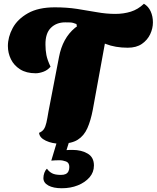

<svg xmlns="http://www.w3.org/2000/svg" viewBox="-20 -743 834 1022"><path d="M170 -353Q120 -353 87 -374Q54 -395 38 -428Q22 -461 22 -498Q22 -546 47.5 -593.5Q73 -641 128.5 -672.5Q184 -704 272 -704Q336 -704 391 -695.5Q446 -687 496 -678Q546 -669 594 -669Q638 -669 676.5 -681Q715 -693 746 -723Q770 -709 782 -682.5Q794 -656 794 -624Q794 -592 779.5 -561Q765 -530 735.5 -509.5Q706 -489 660 -489Q594 -489 543 -509Q492 -529 454 -556Q416 -583 389 -604L387 -615Q368 -623 354.5 -623.5Q341 -624 327 -624Q280 -624 250.5 -594.5Q221 -565 222 -505Q222 -476 227 -450Q232 -424 249 -388Q233 -369 210.5 -361Q188 -353 170 -353ZM301 22Q258 22 224 6Q190 -10 188 -36Q205 -43 213.5 -55.5Q222 -68 227 -90Q232 -112 238 -149L294 -439Q313 -540 379 -594.5Q445 -649 566 -663L474 -159Q463 -101 445 -60.5Q427 -20 393.5 1Q360 22 301 22ZM309 259Q264 259 237.5 244.5Q211 230 211 205Q211 191 216 177Q221 163 230 155Q240 170 256.5 179Q273 188 304 188Q320 188 329.5 183.5Q339 179 344 169.5Q349 160 349 146Q349 123 331.5 116.5Q314 110 297 110Q284 110 274 110.5Q264 111 253 112L290 -11H355L334 56Q343 55 351.5 55Q360 55 367 55Q413 55 446.5 74.5Q480 94 480 138Q480 174 456.5 201Q433 228 394.5 243.5Q356 259 309 259Z"/></svg>

Font: Sansita Swashed Light Black
Style: Regular
Weight: 900
Version: Version 1.003